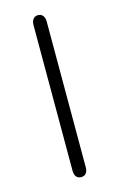

<svg xmlns="http://www.w3.org/2000/svg" viewBox="-100 -650 436 702"><g transform="rotate(-15 118.0 -298.5)"><path d="M93 -23Q93 -8 99.5 0Q106 8 118 8Q130 8 136.5 0Q143 -8 143 -23V-574Q143 -588 136.5 -596.5Q130 -605 118 -605Q106 -605 99.5 -596.5Q93 -588 93 -574Z"/></g></svg>

Font: Beiruti Light
Style: Regular
Weight: 300
Designer: Arlette Boutros
Foundry: Boutros
Version: Version 1.41